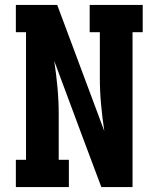

<svg xmlns="http://www.w3.org/2000/svg" viewBox="-20 -755 640 775"><path d="M44 0V-110H85V-625H44V-735H211L401 -226Q393 -279 388 -333Q383 -387 383 -441V-625H342V-735H556V-625H515V0H389L314 -200L199 -509Q207 -456 212 -402Q217 -348 217 -294V-110H258V0Z"/></svg>

Font: Iosevka Curly Slab XBdEx
Style: Regular
Weight: 800
Width: 7
Monospace: yes
Designer: Belleve Invis
Foundry: Belleve Invis
Version: Version 11.0.0; ttfautohint (v1.8.3)